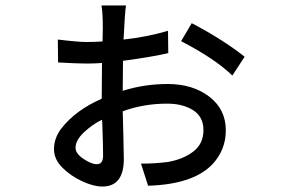

<svg xmlns="http://www.w3.org/2000/svg" viewBox="-20 -640 1040 704"><path d="M832 -363Q768 -425 644 -489L683 -555Q796 -496 877 -432ZM355 44Q323 44 281 24.5Q239 5 208.5 -25.5Q178 -56 178 -93Q178 -134 205 -169Q257 -236 353 -278L354 -409Q327 -407 298 -407Q264 -407 193 -411L192 -495Q266 -486 298 -486Q326 -486 355 -488H356Q356 -514 357 -537Q357 -595 352 -620H442Q438 -597 433 -495Q518 -504 596 -527L597 -445Q592 -445 592 -444Q535 -431 431 -417Q430 -358 430 -307Q509 -332 595 -332Q687 -332 747.5 -285.5Q808 -239 808 -162Q808 -92 761 -40Q691 36 523 41L497 -40Q547 -40 595 -46Q652 -56 689 -84.5Q726 -113 726 -163Q726 -212 688 -236Q650 -260 593 -260Q507 -260 430 -232Q431 -185 432.5 -134.5Q434 -84 434 -57Q434 44 355 44ZM335 -38Q358 -38 358 -69Q358 -104 355 -190L354 -201Q319 -184 288 -155Q257 -126 257 -98Q257 -77 286 -57.5Q315 -38 335 -38Z"/></svg>

Font: LXGW 975 Gothic SC
Style: Regular
Weight: 400
Version: Version 2.01;February 25, 2021